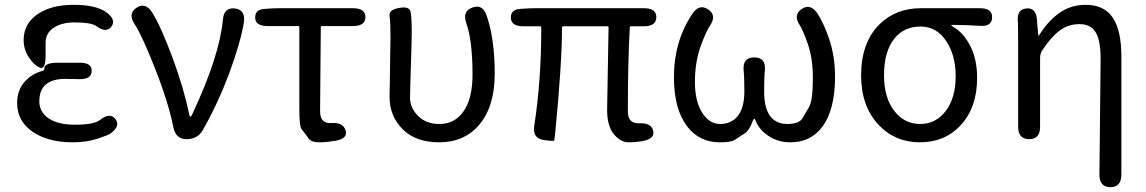

<svg xmlns="http://www.w3.org/2000/svg" viewBox="-20 -577 4753 796"><path d="M281 13Q179 13 115 -31Q51 -75 51 -150Q51 -205 85 -241Q114 -272 156 -283Q164 -285 164 -293Q164 -316 216 -317H308Q361 -318 360 -283Q360 -247 307 -249H303Q277 -250 251 -250Q143 -250 143 -157Q143 -112 182 -86Q221 -60 290 -60Q371 -60 395 -80Q436 -112 458 -84Q481 -56 439 -24Q430 -17 384.5 -2Q339 13 281 13ZM169 -346Q169 -288 146 -296.5Q123 -305 100.5 -338Q78 -371 78 -411Q78 -481 140 -521Q196 -557 285 -557Q378 -557 421 -526Q463 -495 442 -467Q421 -438 379 -469Q359 -484 288 -484Q236 -484 202.5 -462Q169 -440 169 -399Z M754 0Q709 0 699 -48Q679 -150 624 -290Q569 -430 538 -477Q509 -520 546 -545Q583 -569 611 -525Q645 -472 696 -336Q743 -208 765 -101Q767 -93 769.5 -93Q772 -93 777 -103Q890 -344 904 -495Q908 -547 954 -542Q999 -536 991 -484Q978 -403 930 -272Q882 -145 821 -38Q799 0 754 0Z M1360 8Q1332 13 1303 13Q1272 13 1261 -1Q1246 -22 1230 -42Q1221 -54 1221 -122V-464Q1221 -469 1216 -469H1090Q1039 -469 1038 -503Q1037 -538 1077 -540L1090 -541Q1117 -543 1144 -543H1443Q1495 -543 1495 -506Q1495 -469 1443 -469H1315Q1310 -469 1310 -464L1307 -116Q1307 -63 1354 -67Q1403 -70 1413 -36Q1423 -2 1369 7Z M1801 13Q1703 13 1649 -41.5Q1595 -96 1595 -176Q1595 -202 1596 -228L1598 -368Q1599 -394 1599 -420Q1599 -486 1595 -511Q1591 -536 1634 -544Q1677 -552 1682 -528.5Q1687 -505 1687 -443Q1687 -416 1686 -389L1681 -222Q1680 -196 1680 -170Q1680 -128 1717 -93Q1749 -63 1802 -63Q1864 -63 1900 -113Q1939 -166 1939 -268Q1939 -408 1913 -482Q1896 -531 1939 -546Q1982 -561 1998 -511Q2031 -415 2031 -271Q2031 -136 1967 -60Q1905 13 1801 13Z M2643 8Q2615 13 2586 13Q2553 13 2525 -20.5Q2497 -54 2497 -122L2503 -463Q2503 -468 2498 -468H2315Q2310 -468 2310 -463Q2310 -317 2282 -28Q2279 -1 2278 5Q2277 10 2232 3Q2187 -5 2195 -56Q2224 -242 2224 -463Q2224 -468 2219 -468H2150Q2099 -468 2098 -503Q2097 -538 2137 -540L2150 -541Q2177 -543 2204 -543H2649Q2701 -543 2701 -506Q2701 -468 2649 -468H2597Q2591 -468 2591 -462Q2583 -326 2583 -116Q2583 -63 2631 -66Q2680 -68 2688 -35Q2696 -1 2643 8Z M2963 13Q2879 13 2828 -54Q2774 -126 2774 -256Q2774 -406 2850 -519Q2879 -563 2916 -538Q2953 -513 2923 -470Q2908 -448 2886 -389Q2861 -320 2861 -238.5Q2861 -157 2891 -110Q2921 -63 2965.5 -63Q3010 -63 3036 -93Q3066 -127 3066 -198Q3066 -257 3063 -285Q3058 -339 3107 -339Q3156 -339 3151 -285Q3148 -257 3148 -198Q3148 -63 3245 -63Q3293 -63 3307 -87Q3320 -110 3334 -133Q3350 -160 3350 -254Q3350 -335 3329 -395Q3310 -450 3296 -472Q3267 -515 3304 -540Q3340 -564 3369 -521Q3393 -485 3415 -423Q3442 -347 3442 -259Q3442 -126 3392 -55Q3343 13 3257 13Q3208 13 3170 -11Q3129 -36 3113 -76Q3109 -85 3107 -85Q3105 -85 3101 -76Q3086 -36 3069 -25Q3047 -11 3026 3Q3011 13 2963 13Z M3623 -59Q3550 -136 3550 -265Q3550 -400 3626 -476Q3694 -543 3798 -543H4042Q4095 -543 4093 -504Q4092 -465 4039 -470Q4001 -473 3929 -474Q3924 -474 3924 -472Q3924 -470 3934 -464Q3975 -441 4003 -385.5Q4031 -330 4031 -254Q4031 -131 3962 -57Q3897 13 3794 13Q3691 13 3623 -59ZM3942 -261Q3942 -347 3904 -405Q3864 -467 3796 -467Q3728 -467 3688 -417Q3645 -364 3645 -265Q3645 -173 3687 -118Q3729 -63 3794.5 -63Q3860 -63 3901 -117Q3942 -171 3942 -261Z M4583 199Q4537 198 4538 146L4543 -332Q4543 -409 4522.5 -443Q4502 -477 4455.5 -477Q4409 -477 4373.5 -450.5Q4338 -424 4302 -370Q4292 -355 4292 -337V-52Q4292 0 4247 0Q4201 0 4201 -52V-394Q4201 -478 4200 -486Q4194 -538 4235 -542Q4276 -546 4279 -494L4284 -435Q4284 -429 4285.5 -429Q4287 -429 4294 -440Q4330 -495 4376 -526Q4422 -557 4481 -557Q4558 -557 4593.5 -503.5Q4629 -450 4629 -344V147Q4629 199 4583 199Z"/></svg>

Font: Resource Han Rounded CN
Style: Regular
Weight: 400
Designer: Cyano Hao (round all glyphs); Ryoko NISHIZUKA  (kana, bopomofo & ideographs); Paul D. Hunt (Latin, Greek & Cyrillic); Sa
Foundry: Cyano Hao
Version: 0.990